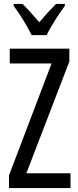

<svg xmlns="http://www.w3.org/2000/svg" viewBox="-20 -963 401 983"><path d="M142 -783H219C240 -829 282 -892 312 -933V-943H267C233 -908 215 -889 181 -849C151 -883 120 -920 95 -943H50V-933C85 -886 121 -827 142 -783ZM341 0V-76H115L335 -648V-714H30V-638H244L26 -65V0Z"/></svg>

Font: Noto Sans Gujarati UI ExtraCondensed
Style: Regular
Weight: 400
Width: 2
Designer: Jelle Bosma - Monotype Design Team, Universal Thirst
Foundry: Monotype Imaging Inc.
Version: Version 2.106